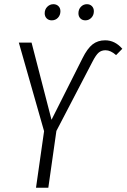

<svg xmlns="http://www.w3.org/2000/svg" viewBox="-20 -886 597 906"><path d="M224.1 -790Q209.5 -790 200.2 -799.3Q190.9 -808.6 190.9 -823.2Q190.9 -841.8 203.1 -854Q215.3 -866.2 231.9 -866.2Q246.6 -866.2 255.9 -856.9Q265.1 -847.7 265.1 -833Q265.1 -814.5 253.4 -802.2Q241.7 -790 224.1 -790ZM382.8 -790Q368.2 -790 359.1 -799.3Q350.1 -808.6 350.1 -823.2Q350.1 -841.8 361.8 -854Q373.5 -866.2 390.1 -866.2Q404.8 -866.2 413.8 -856.9Q422.9 -847.7 422.9 -833Q422.9 -814.5 411.1 -802.2Q399.4 -790 382.8 -790ZM149.9 0 188 -267.1 68.8 -685.1H128.9L223.1 -320.8L369.1 -610.8Q392.1 -657.2 416.7 -676.5Q441.4 -695.8 476.1 -695.8Q522.5 -695.8 557.1 -655.8L527.8 -626Q502 -648.9 478 -648.9Q458.5 -648.9 445.6 -637.7Q432.6 -626.5 417 -596.2L246.1 -268.1L208 0Z"/></svg>

Font: Fira Sans Compressed Light
Style: Italic
Weight: 300
Width: 3
Italic angle: -8°
Designer: Carrois Corporate & Edenspiekermann AG
Foundry: Carrois Corporate GbR & Edenspiekermann AG
Version: Version 4.203;PS 004.203;hotconv 1.0.88;makeotf.lib2.5.64775